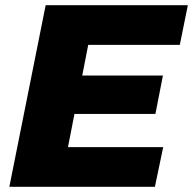

<svg xmlns="http://www.w3.org/2000/svg" viewBox="-20 -720 744 740"><path d="M242 -153H609L577 0H16L156 -700H704L673 -547H320L297 -429H608L579 -281H267Z"/></svg>

Font: Montserrat ExtraBold
Style: Italic
Weight: 800
Italic angle: -11.3°
Designer: Julieta Ulanovsky
Foundry: Julieta Ulanovsky
Version: Version 9.000; ttfautohint (v1.8.4.7-5d5b)